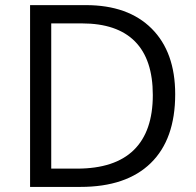

<svg xmlns="http://www.w3.org/2000/svg" viewBox="-20 -734 769 754"><path d="M668 -363.8Q668 -187 572 -93.5Q476.1 0 295.9 0H98.1V-713.9H316.9Q483.4 -713.9 575.7 -621.6Q668 -529.3 668 -363.8ZM580.1 -360.8Q580.1 -500.5 510 -571.3Q439.9 -642.1 301.8 -642.1H181.2V-71.8H282.2Q430.7 -71.8 505.4 -144.8Q580.1 -217.8 580.1 -360.8Z"/></svg>

Font: f04975060
Style: Regular
Weight: 400
Foundry: Ascender Corporation
Version: Version 1.10